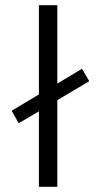

<svg xmlns="http://www.w3.org/2000/svg" viewBox="-20 -720 382 740"><path d="M324 -407 296 -455 201 -398V-700H130V-356L25 -293L52 -245L130 -291V0H201V-334Z"/></svg>

Font: Arthouse Owned
Style: Regular
Weight: 400
Designer: Jeremy Tribby
Foundry: Tribby Type
Version: Version 1.000;PS 001.000;hotconv 1.0.88;makeotf.lib2.5.64775